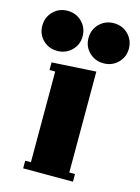

<svg xmlns="http://www.w3.org/2000/svg" viewBox="-178 -811 636 875"><g transform="rotate(15 140.0 -373.0)"><path d="M46.9 -463.9H20V-500L228 -512.2V-36.1H254.9V0H20V-36.1H46.9ZM-64 -650.9Q-64 -691.4 -36.6 -718.8Q-9.3 -746.1 30.8 -746.1Q70.8 -746.1 98.4 -718.8Q126 -691.4 126 -650.9Q126 -611.3 98.4 -584.2Q70.8 -557.1 30.8 -557.1Q-9.3 -557.1 -36.6 -584Q-64 -610.8 -64 -650.9ZM153.8 -650.9Q153.8 -691.4 181.4 -718.8Q209 -746.1 249 -746.1Q289.1 -746.1 316.7 -718.8Q344.2 -691.4 344.2 -650.9Q344.2 -611.3 316.7 -584.2Q289.1 -557.1 249 -557.1Q209 -557.1 181.4 -584.2Q153.8 -611.3 153.8 -650.9Z"/></g></svg>

Font: Lletraferida
Style: Heavy
Weight: 900
Designer: Josep Patau Bellart
Foundry: Josep Patau Bellart
Version: Version 1.000